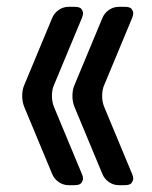

<svg xmlns="http://www.w3.org/2000/svg" viewBox="-20 -542 445 562"><path d="M133 -32Q139 -18 152 -9Q165 0 181 0H198Q214 0 218.5 -7Q223 -14 223 -19Q223 -25 220 -32L138 -229Q132 -244 132 -261Q132 -280 138 -293L220 -490Q223 -498 223 -503Q223 -509 218.5 -515.5Q214 -522 198 -522H181Q165 -522 152 -513Q139 -504 133 -490L51 -293Q45 -280 45 -261Q45 -244 51 -229ZM280 -32Q286 -18 299 -9Q312 0 328 0H345Q361 0 365.5 -7Q370 -14 370 -19Q370 -25 367 -32L285 -229Q279 -244 279 -261Q279 -280 285 -293L367 -490Q370 -498 370 -503Q370 -509 365.5 -515.5Q361 -522 345 -522H328Q312 -522 299 -513Q286 -504 280 -490L198 -293Q192 -280 192 -261Q192 -244 198 -229Z"/></svg>

Font: WD-XL Lubrifont TC
Style: Regular
Weight: 400
Designer: [WD-XL Lubrifont] Copyright 2020-2022 (c) NightFurySL2001, Skr-ZERO; [ZCOOL QingKe HuangYou] Copyright 2018-2022 (c) The
Version: Version 2.001;hotconv 1.1.1;makeotfexe 2.6.0